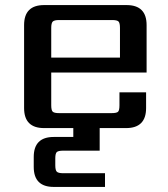

<svg xmlns="http://www.w3.org/2000/svg" viewBox="-20 -505 663 757"><path d="M182 -278H453V-395Q453 -414 447.5 -420Q442 -426 422 -426H213Q194 -426 188 -420Q182 -414 182 -395ZM154 -485H479Q558 -485 558 -406V-219H182V-90Q182 -70 188 -64.5Q194 -59 213 -59H420Q440 -59 445.5 -64.5Q451 -70 451 -90V-141H556V-79Q556 0 477 0H373V89H230Q210 89 204 94.5Q198 100 198 119V147Q198 166 204 172Q210 178 230 178H394V232H192Q113 232 113 153V114Q113 35 192 35H269V0H154Q75 0 75 -79V-406Q75 -485 154 -485Z"/></svg>

Font: Sarpanch Medium
Style: Regular
Weight: 500
Designer: Manushi Parikh (Devanagari and Latin), Jyotish Sonowal (Devanagari)
Foundry: Indian Type Foundry
Version: Version 2.004;PS 1.0;hotconv 1.0.78;makeotf.lib2.5.61930; tt